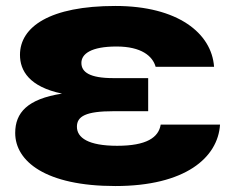

<svg xmlns="http://www.w3.org/2000/svg" viewBox="-20 -608 773 644"><path d="M47 -424C47 -371 78 -317 188 -294C72 -276 31 -230 31 -162C31 -67 133 16 367 16C601 16 711 -79 718 -190H519C512 -147 472 -119 373 -119C276 -119 238 -146 238 -183C238 -218 268 -235 361 -235H477V-346H360C281 -346 253 -366 253 -397C253 -427 285 -452 371 -452C454 -452 492 -420 502 -384H698C690 -497 576 -588 367 -588C147 -588 47 -518 47 -424Z"/></svg>

Font: Bounded
Style: Bold
Weight: 700
Designer: Vlad Churkin
Version: Version 3.0